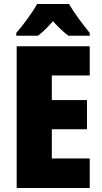

<svg xmlns="http://www.w3.org/2000/svg" viewBox="-20 -947 515 967"><path d="M328 -927H167C147 -889 93 -816 62 -781V-767H171C193 -783 217 -807 247 -840C276 -808 301 -784 325 -767H432V-781C394 -828 353 -882 328 -927ZM432 0V-149H241V-296H418V-443H241V-567H432V-714H64V0Z"/></svg>

Font: Noto Sans Condensed Black
Style: Regular
Weight: 900
Width: 3
Designer: Monotype Design Team
Foundry: Monotype Imaging Inc.
Version: Version 2.013